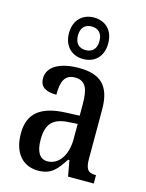

<svg xmlns="http://www.w3.org/2000/svg" viewBox="-123 -889 742 974"><g transform="rotate(15 248.5 -402.0)"><path d="M248 -596C306 -596 351 -634 351 -705C351 -776 306 -814 248 -814C191 -814 145 -776 145 -705C145 -634 191 -596 248 -596ZM248 -643C218 -643 192 -660 192 -705C192 -750 218 -767 248 -767C279 -767 305 -750 305 -705C305 -660 279 -643 248 -643ZM173 10C244 10 270 -27 307 -83H314L329 0H464V-44H461C422 -44 408 -60 408 -116V-374C408 -500 352 -547 241 -547C146 -547 77 -514 77 -449C77 -406 106 -386 164 -386C164 -451 177 -495 234 -495C294 -495 306 -447 306 -373V-314L235 -311C105 -306 41 -257 41 -151C41 -41 99 10 173 10ZM207 -48C165 -48 146 -85 146 -145C146 -223 174 -263 259 -268L307 -271V-191C307 -108 267 -48 207 -48Z"/></g></svg>

Font: Noto Serif Myanmar Condensed Medium
Style: Regular
Weight: 500
Width: 3
Designer: Ben Mitchell and the Monotype Design Team
Foundry: Monotype Imaging Inc.
Version: Version 2.106